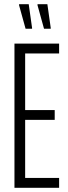

<svg xmlns="http://www.w3.org/2000/svg" viewBox="-20 -896 324 916"><path d="M49 0V-688H262V-641H100V-371H241V-324H100V-47H262V0ZM133 -759H102L71 -871V-876H117L133 -763ZM222 -759H190L159 -871V-876H206L222 -763Z"/></svg>

Font: Saira Ultra Condensed Light
Style: Regular
Weight: 300
Width: 1
Designer: Hector Gatti with collaboration of the Omnibus-Type team
Foundry: Omnibus-Type
Version: Version 1.001; ttfautohint (v1.8)